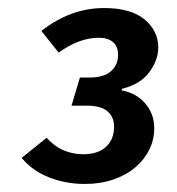

<svg xmlns="http://www.w3.org/2000/svg" viewBox="-20 -768 440 478"><path d="M83 -691Q156 -748 239 -748Q306 -748 340 -719.5Q374 -691 374 -650Q374 -618 351.5 -588Q329 -558 284 -547L283 -543Q320 -536 342 -510Q364 -484 364 -449Q364 -420 351.5 -395Q339 -370 316.5 -351Q294 -332 262 -321Q230 -310 191 -310Q144 -310 102 -326.5Q60 -343 34 -375L96 -425Q116 -403 139 -393.5Q162 -384 187 -384Q224 -384 244 -402.5Q264 -421 264 -453Q264 -477 247.5 -491Q231 -505 196 -505H158L179 -575H204Q238 -575 256 -590.5Q274 -606 274 -632Q274 -652 261.5 -663Q249 -674 226 -674Q177 -674 126 -637Z"/></svg>

Font: Xgbmvzvtohvqztyvzapvmeyoton
Style: Regular
Weight: 500
Italic angle: -8°
Designer: Carrois Corporate & Edenspiekermann
Foundry: Carrois Corporate GbR & Edenspiekermann AG
Version: Version 2.001